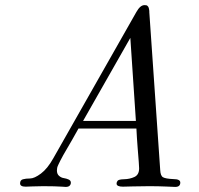

<svg xmlns="http://www.w3.org/2000/svg" viewBox="-20 -736 783 756"><path d="M189.9 -112.8 517.1 -689Q532.2 -715.8 548.8 -715.8Q552.7 -715.8 555.9 -715.3Q559.1 -714.8 561 -712.4Q563 -710 564 -709Q564.9 -708 565.9 -704.1Q566.9 -700.2 566.9 -699.2Q566.9 -698.2 567.9 -692.9V-688L610.8 -66.9Q611.8 -43.9 621.8 -38.1Q631.8 -32.2 663.1 -30.8Q689.9 -30.8 689.9 -17.1Q689.9 0 669.9 0Q665 0 634 -1.5Q603 -2.9 566.9 -2.9Q537.1 -2.9 503.2 -2Q469.2 -1 463.9 -1Q439 -1 439 -13.2Q439 -19 442.9 -23.9Q446.8 -29.8 469 -30.3Q491.2 -30.8 509.5 -39.3Q527.8 -47.9 527.8 -73.2Q527.8 -80.1 526.4 -98.1Q524.9 -116.2 522 -153.6Q519 -190.9 517.1 -230H289.1Q277.8 -210 264.9 -187Q252 -164.1 244.4 -151.6Q236.8 -139.2 229 -125Q221.2 -110.8 217.5 -103.5Q213.9 -96.2 210 -88.1Q206.1 -80.1 205.1 -75Q204.1 -69.8 204.1 -64.9Q204.1 -50.8 212.6 -43.5Q221.2 -36.1 231.2 -34.7Q241.2 -33.2 249.5 -29.5Q257.8 -25.9 258.8 -19Q259.8 -11.2 254.9 -5.6Q250 0 238.8 0Q235.8 0 224.4 -1Q212.9 -2 192.9 -2.4Q172.9 -2.9 149.9 -2.9Q130.9 -2.9 108.4 -2Q85.9 -1 81.1 -1Q59.1 -1 59.1 -13.9Q59.1 -26.9 70.1 -30Q81.1 -33.2 98.1 -33.2Q115.2 -33.2 141.1 -52.5Q167 -71.8 189.9 -112.8ZM307.1 -259.8H515.1L493.2 -586.9Z"/></svg>

Font: CMU Classical Serif
Style: Italic
Weight: 500
Italic angle: -14.04°
Version: Version 0.7.0